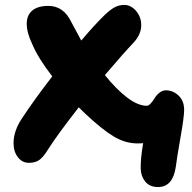

<svg xmlns="http://www.w3.org/2000/svg" viewBox="-20 -671 784 782"><path d="M35.2 -87.9Q35.2 -138.7 70.8 -190.9Q120.6 -266.6 192.9 -359.9Q136.7 -432.1 111.8 -490.2Q88.9 -537.6 88.9 -574.2Q88.9 -608.9 111.3 -627.9Q133.8 -647 176.8 -647Q238.8 -647 270 -582Q305.7 -514.6 311 -505.9Q367.2 -572.3 407.2 -610.8Q430.7 -632.8 448 -641.8Q465.3 -650.9 485.8 -650.9Q513.7 -650.9 534.4 -626.2Q555.2 -601.6 555.2 -568.8Q555.2 -529.8 522 -495.1Q485.8 -457.5 407.2 -365.2Q453.6 -307.1 497.8 -273.7Q542 -240.2 578.1 -240.2Q585.4 -240.2 594.2 -250Q603 -259.8 610.1 -271.7Q617.2 -283.7 629.6 -293.5Q642.1 -303.2 655.8 -303.2Q684.1 -303.2 707 -282Q730 -260.7 730 -223.1Q730 -195.3 715.3 -112.3Q700.7 -29.3 695.8 9.8Q683.6 90.8 624 90.8Q589.8 90.8 572 69.1Q554.2 47.4 553.2 17.1Q551.8 -22 563 -87.9Q556.2 -86.9 539.1 -86.9Q490.7 -86.9 443.1 -115.2Q395.5 -143.6 326.2 -209Q322.3 -212.9 313.7 -221.2Q305.2 -229.5 300.8 -233.9Q212.4 -120.6 174.8 -61Q156.2 -30.8 139.9 -19.3Q123.5 -7.8 97.2 -7.8Q70.8 -7.8 53 -30.5Q35.2 -53.2 35.2 -87.9Z"/></svg>

Font: Shantell Sans Irregular Bouncy
Style: Bold
Weight: 700
Designer: Stephen Nixon, Anya Danilova, Shantell Martin
Foundry: Arrow Type
Version: Version 1.006;[9816181b4]